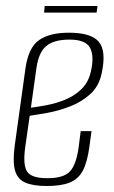

<svg xmlns="http://www.w3.org/2000/svg" viewBox="-20 -611 380 640"><path d="M136 9Q90 9 64 -2.5Q38 -14 30 -43Q22 -72 29 -125L65 -384Q75 -453 110.5 -477.5Q146 -502 210 -502Q284 -502 309.5 -471.5Q335 -441 319 -367Q310 -323 280 -296.5Q250 -270 211.5 -255.5Q173 -241 136.5 -234.5Q100 -228 79 -225L64 -120Q56 -62 70 -39.5Q84 -17 138 -17Q192 -17 213 -39.5Q234 -62 242 -119L249 -174H285L278 -122Q271 -70 256 -42Q241 -14 212.5 -2.5Q184 9 136 9ZM83 -252Q107 -255 138 -261Q169 -267 199 -279.5Q229 -292 251.5 -314Q274 -336 282 -369Q295 -421 281 -450Q267 -479 212 -479Q159 -479 133.5 -457Q108 -435 101 -381ZM127 -569 129 -591H305L302 -569Z"/></svg>

Font: Alumni Sans Thin ExtraLight
Style: Italic
Weight: 250
Italic angle: -8°
Version: Version 1.016